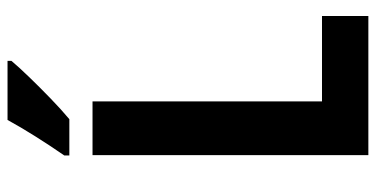

<svg xmlns="http://www.w3.org/2000/svg" viewBox="-258 -716 974 497"><g transform="rotate(-90 228.5 -467.0)"><path d="M76 0V-714H215V-120H436V0ZM320 -924Q305 -906 278.5 -878.5Q252 -851 222.5 -822.5Q193 -794 169 -774H75V-787Q100 -823 124.5 -862Q149 -901 167 -934H320Z"/></g></svg>

Font: Noto Sans Sinhala UI Condensed
Style: Bold
Weight: 700
Width: 3
Designer: Jelle Bosma - Monotype Design Team
Foundry: Monotype Imaging Inc.
Version: Version 2.006; ttfautohint (v1.8.4.7-5d5b)